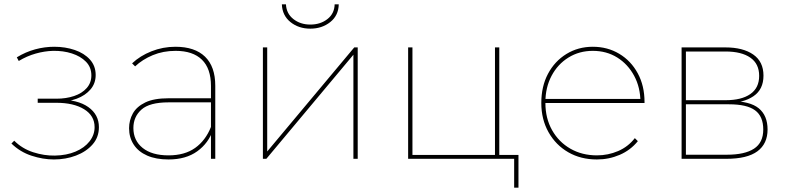

<svg xmlns="http://www.w3.org/2000/svg" viewBox="-20 -737 3660 891"><path d="M230 3Q179 3 126 -14.5Q73 -32 33 -71L46 -84Q83 -47 134 -30.5Q185 -14 235 -15Q289 -16 330.5 -33.5Q372 -51 395.5 -81Q419 -111 419 -147Q419 -200 370.5 -230Q322 -260 241 -260H155V-279H242Q287 -279 324 -291.5Q361 -304 382.5 -328.5Q404 -353 404 -387Q404 -425 379 -450.5Q354 -476 313.5 -489Q273 -502 226 -501Q187 -500 146 -488.5Q105 -477 67 -454L58 -471Q99 -496 143 -508Q187 -520 232 -520Q283 -520 327 -505Q371 -490 397.5 -460.5Q424 -431 424 -389Q424 -350 400 -322Q376 -294 336 -279Q296 -264 247 -264L250 -275Q341 -275 390 -240Q439 -205 439 -147Q439 -100 409.5 -66.5Q380 -33 332.5 -15Q285 3 230 3Z M959 0V-123V-140V-338Q959 -419 917 -460Q875 -501 795 -501Q737 -501 689 -481Q641 -461 607 -429L593 -443Q630 -478 683 -499Q736 -520 794 -520Q884 -520 931.5 -474Q979 -428 979 -339V0ZM762 3Q704 3 663 -15Q622 -33 600.5 -66Q579 -99 579 -142Q579 -179 596.5 -210.5Q614 -242 654 -261.5Q694 -281 763 -281H970V-262H762Q674 -262 636.5 -228.5Q599 -195 599 -143Q599 -85 642 -50.5Q685 -16 762 -16Q837 -16 885.5 -50.5Q934 -85 959 -148L969 -135Q948 -73 895.5 -35Q843 3 762 3Z M1200 0V-517H1220V-34L1624 -517H1640V0H1620V-483L1216 0ZM1420 -604Q1366 -604 1328 -634.5Q1290 -665 1288 -717H1307Q1309 -674 1341.5 -648.5Q1374 -623 1420 -623Q1467 -623 1499.5 -648.5Q1532 -674 1533 -717H1552Q1551 -665 1512.5 -634.5Q1474 -604 1420 -604Z M1874 0V-517H1894V-18H2277V-517H2297V0ZM2366 134V-8L2374 0H2277V-18H2386V134Z M2750 3Q2675 3 2617 -30.5Q2559 -64 2525.5 -123.5Q2492 -183 2492 -259Q2492 -336 2523 -394.5Q2554 -453 2608.5 -486.5Q2663 -520 2731 -520Q2799 -520 2853.5 -487.5Q2908 -455 2939.5 -397Q2971 -339 2971 -264Q2971 -263 2971 -262Q2971 -261 2971 -259H2503V-278H2960L2952 -263Q2952 -331 2923 -385Q2894 -439 2844.5 -470Q2795 -501 2731 -501Q2668 -501 2618 -470Q2568 -439 2539.5 -385Q2511 -331 2511 -263V-259Q2511 -188 2542 -133Q2573 -78 2627 -47Q2681 -16 2750 -16Q2802 -16 2848.5 -36Q2895 -56 2926 -96L2940 -82Q2906 -40 2856 -18.5Q2806 3 2750 3Z M3143 0V-517H3346Q3428 -517 3475.5 -484Q3523 -451 3523 -386Q3523 -322 3476.5 -290.5Q3430 -259 3356 -259L3369 -268Q3460 -268 3501 -234.5Q3542 -201 3542 -136Q3542 -70 3495 -35Q3448 0 3350 0ZM3163 -19H3353Q3436 -19 3479 -47Q3522 -75 3522 -136Q3522 -197 3484 -225Q3446 -253 3363 -253H3163ZM3163 -272H3347Q3421 -272 3462 -300.5Q3503 -329 3503 -385Q3503 -441 3462 -469.5Q3421 -498 3347 -498H3163Z"/></svg>

Font: Montserrat Thin
Style: Regular
Weight: 100
Designer: Julieta Ulanovsky
Foundry: Julieta Ulanovsky
Version: Version 9.000